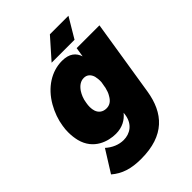

<svg xmlns="http://www.w3.org/2000/svg" viewBox="-248 -795 1090 1090"><g transform="rotate(-45 297.5 -249.5)"><path d="M509 -683H360L253 -562H437ZM412 -520 403 -463C390 -502 361 -528 302 -528C218 -528 139 -478 89 -391C66 -351 50 -306 44 -264C41 -248 40 -231 40 -215C40 -191 43 -168 48 -147C74 -45 165 -18 226 -18C279 -18 316 -41 341 -72L339 -55C329 8 283 38 232 38C194 38 156 22 125 -6L43 125C91 166 146 184 227 184C415 184 498 87 522 -61L595 -520ZM350 -198C334 -169 314 -158 290 -158C261 -158 241 -174 233 -198C230 -207 228 -219 228 -231C228 -241 229 -251 231 -262C235 -291 245 -313 257 -332C275 -358 296 -372 321 -372C346 -372 363 -357 371 -331C374 -318 376 -302 375 -284L368 -244C364 -228 359 -212 350 -198Z"/></g></svg>

Font: Arthouse Owned Black
Style: Italic
Weight: 900
Italic angle: -10°
Designer: Jeremy Tribby
Foundry: Tribby Type
Version: Version 1.000;PS 001.000;hotconv 1.0.88;makeotf.lib2.5.64775